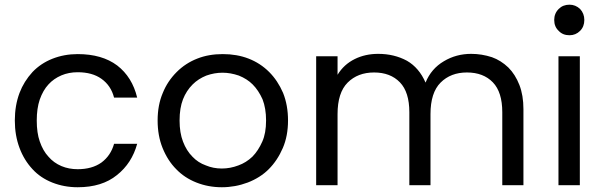

<svg xmlns="http://www.w3.org/2000/svg" viewBox="-20 -787 2562 816"><path d="M43 -274.9Q43 -338.9 63 -392.1Q81.5 -440.9 118.2 -481Q153.3 -517.6 202.1 -537.1Q252.4 -557.1 310.1 -557.1Q413.6 -557.1 478 -508.8Q542 -459.5 563 -372.1H464.8Q451.7 -423.3 411.1 -452.1Q372.1 -480 310.1 -480Q272.5 -480 241.2 -466.8Q208 -452.6 186 -428.2Q163.1 -403.8 148.9 -363.8Q136.2 -326.2 136.2 -274.9Q136.2 -222.2 148.9 -186Q162.6 -146 186 -121.1Q208 -95.2 241.2 -81.1Q272.5 -67.9 310.1 -67.9Q371.1 -67.9 411.1 -96.2Q450.7 -125.5 464.8 -175.8H563Q540.5 -93.3 477.1 -43Q413.6 8.8 310.1 8.8Q252.4 8.8 202.1 -11.2Q151.9 -31.2 118.2 -67.9Q82 -106.9 63 -158.2Q43 -211.4 43 -274.9Z M1204.1 -274.9Q1204.1 -209.5 1182.1 -158.2Q1159.2 -105 1122.1 -67.9Q1085.9 -31.7 1032.7 -11.2Q979.5 8.8 922.9 8.8Q865.2 8.8 814.9 -11.2Q764.2 -31.2 729 -67.9Q692.9 -104 670.9 -158.2Q649.9 -210.4 649.9 -274.9Q649.9 -340.8 671.9 -392.1Q691.9 -441.9 731 -481Q768.6 -518.6 818.8 -538.1Q866.7 -557.1 926.8 -557.1Q986.8 -557.1 1036.1 -538.1Q1086.4 -518.6 1124 -481Q1160.6 -444.3 1183.1 -392.1Q1204.1 -339.8 1204.1 -274.9ZM743.2 -274.9Q743.2 -222.7 757.8 -185.1Q772.5 -146.5 797.9 -121.1Q821.8 -95.7 855 -84Q886.2 -70.8 922.9 -70.8Q958.5 -70.8 993.2 -84Q1025.9 -95.7 1052.7 -121.1Q1077.6 -146.5 1094.7 -185.1Q1110.8 -220.7 1110.8 -274.9Q1110.8 -326.7 1095.7 -365.2Q1078.6 -403.3 1053.7 -428.2Q1030.3 -451.7 995.1 -465.8Q959.5 -478 925.8 -478Q891.1 -478 856.9 -465.8Q822.8 -452.1 798.8 -428.2Q772 -401.4 757.8 -365.2Q743.2 -328.1 743.2 -274.9Z M2114.7 -310.1Q2114.7 -395.5 2074.7 -437Q2034.2 -479 1964.4 -479Q1895.5 -479 1852.5 -436Q1809.6 -393.1 1809.6 -301.8V0H1719.7V-310.1Q1719.7 -395.5 1679.7 -437Q1639.2 -479 1569.8 -479Q1500.5 -479 1457.5 -436Q1414.6 -393.1 1414.6 -301.8V0H1323.7V-547.9H1414.6V-469.2Q1441.4 -513.2 1487.8 -536.1Q1532.2 -558.1 1587.4 -558.1Q1655.3 -558.1 1709.5 -528.8Q1761.2 -499 1788.6 -436Q1812.5 -495.1 1866.7 -526.9Q1918.9 -558.1 1982.4 -558.1Q2027.3 -558.1 2070.8 -543.9Q2108.9 -530.3 2140.6 -500Q2169.9 -470.7 2187.5 -425.8Q2204.6 -381.8 2204.6 -323.2V0H2114.7Z M2444.3 0H2353.5V-547.9H2444.3ZM2335.4 -702.1Q2335.4 -730 2354.5 -749Q2372.6 -767.1 2400.4 -767.1Q2425.8 -767.1 2445.3 -749Q2463.4 -729.5 2463.4 -702.1Q2463.4 -673.8 2445.3 -655.8Q2426.8 -637.2 2400.4 -637.2Q2371.6 -637.2 2354.5 -655.8Q2335.4 -673.3 2335.4 -702.1Z"/></svg>

Font: PoppinsZ
Style: Regular
Weight: 400
Designer: Ninad Kale (Devanagari), Jonny Pinhorn (Latin)
Foundry: Indian Type Foundry
Version: Version 3.002;FEAKit 1.0